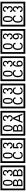

<svg xmlns="http://www.w3.org/2000/svg" viewBox="3498 -4498 1090 8125"><g transform="rotate(-90 4042.5 -435.0)"><path d="M1103 90H53V-960H1103ZM1028 15V-885H128V15ZM497 -656Q497 -442 371 -442Q244 -442 244 -656Q244 -744 265 -789Q294 -855 371 -855Q448 -855 477 -789Q497 -745 497 -656ZM444 -656Q444 -723 435 -752Q420 -809 371 -809Q322 -809 306 -752Q298 -723 298 -656Q298 -587 306 -553Q322 -488 371 -488Q419 -488 435 -554Q444 -587 444 -656ZM919 -556Q919 -504 880.5 -473Q842 -442 789 -442Q734 -442 700 -471Q662 -502 662 -554H721Q727 -485 790 -485Q818 -485 841 -504.5Q864 -524 864 -552Q864 -597 846 -616Q828 -635 783 -635V-679Q825 -679 841.5 -696Q858 -713 858 -754Q858 -812 789 -812Q738 -812 726 -744H671Q684 -855 788 -855Q839 -855 874 -829Q913 -800 913 -750Q913 -685 871 -658Q895 -642 903 -630Q919 -605 919 -556ZM522 -141Q522 -93 486.5 -61.5Q451 -30 403 -30H229V-427H388Q439 -427 471 -404Q508 -378 508 -329Q508 -266 440 -242Q522 -216 522 -141ZM457 -321Q457 -379 372 -379H285V-261H371Q457 -261 457 -321ZM469 -147Q469 -215 368 -215H285V-78H371Q408 -78 435 -93Q469 -112 469 -147ZM942 -141Q942 -93 906.5 -61.5Q871 -30 823 -30H649V-427H808Q859 -427 891 -404Q928 -378 928 -329Q928 -266 860 -242Q942 -216 942 -141ZM877 -321Q877 -379 792 -379H705V-261H791Q877 -261 877 -321ZM889 -147Q889 -215 788 -215H705V-78H791Q828 -78 855 -93Q889 -112 889 -147Z M2258 90H1208V-960H2258ZM2183 15V-885H1283V15ZM1652 -656Q1652 -442 1526 -442Q1399 -442 1399 -656Q1399 -744 1420 -789Q1449 -855 1526 -855Q1603 -855 1632 -789Q1652 -745 1652 -656ZM1599 -656Q1599 -723 1590 -752Q1575 -809 1526 -809Q1477 -809 1461 -752Q1453 -723 1453 -656Q1453 -587 1461 -553Q1477 -488 1526 -488Q1574 -488 1590 -554Q1599 -587 1599 -656ZM2074 -556Q2074 -504 2035.5 -473Q1997 -442 1944 -442Q1889 -442 1855 -471Q1817 -502 1817 -554H1876Q1882 -485 1945 -485Q1973 -485 1996 -504.5Q2019 -524 2019 -552Q2019 -597 2001 -616Q1983 -635 1938 -635V-679Q1980 -679 1996.5 -696Q2013 -713 2013 -754Q2013 -812 1944 -812Q1893 -812 1881 -744H1826Q1839 -855 1943 -855Q1994 -855 2029 -829Q2068 -800 2068 -750Q2068 -685 2026 -658Q2050 -642 2058 -630Q2074 -605 2074 -556ZM1679 -136Q1679 -80 1633 -49Q1593 -22 1534 -22Q1449 -22 1407 -84Q1371 -136 1371 -226Q1371 -317 1406 -371Q1448 -435 1535 -435Q1597 -435 1634 -409Q1677 -379 1677 -321H1621Q1621 -391 1536 -391Q1427 -391 1427 -226Q1427 -67 1534 -67Q1623 -67 1623 -136ZM2070 -160Q2071 -111 2035.5 -67Q2000 -23 1951 -23Q1896 -23 1861 -46Q1821 -74 1821 -127H1879Q1879 -67 1945 -67Q1979 -67 1998 -97Q2015 -124 2015 -159Q2015 -253 1950 -253Q1903 -253 1877 -196H1827L1834 -427H2045V-381H1888L1882 -257Q1895 -269 1908 -281Q1927 -294 1962 -294Q2014 -294 2044 -252Q2070 -215 2070 -160Z M3413 90H2363V-960H3413ZM3338 15V-885H2438V15ZM2807 -656Q2807 -442 2681 -442Q2554 -442 2554 -656Q2554 -744 2575 -789Q2604 -855 2681 -855Q2758 -855 2787 -789Q2807 -745 2807 -656ZM2754 -656Q2754 -723 2745 -752Q2730 -809 2681 -809Q2632 -809 2616 -752Q2608 -723 2608 -656Q2608 -587 2616 -553Q2632 -488 2681 -488Q2729 -488 2745 -554Q2754 -587 2754 -656ZM3229 -556Q3229 -504 3190.5 -473Q3152 -442 3099 -442Q3044 -442 3010 -471Q2972 -502 2972 -554H3031Q3037 -485 3100 -485Q3128 -485 3151 -504.5Q3174 -524 3174 -552Q3174 -597 3156 -616Q3138 -635 3093 -635V-679Q3135 -679 3151.5 -696Q3168 -713 3168 -754Q3168 -812 3099 -812Q3048 -812 3036 -744H2981Q2994 -855 3098 -855Q3149 -855 3184 -829Q3223 -800 3223 -750Q3223 -685 3181 -658Q3205 -642 3213 -630Q3229 -605 3229 -556ZM2832 -141Q2832 -93 2796.5 -61.5Q2761 -30 2713 -30H2539V-427H2698Q2749 -427 2781 -404Q2818 -378 2818 -329Q2818 -266 2750 -242Q2832 -216 2832 -141ZM2767 -321Q2767 -379 2682 -379H2595V-261H2681Q2767 -261 2767 -321ZM2779 -147Q2779 -215 2678 -215H2595V-78H2681Q2718 -78 2745 -93Q2779 -112 2779 -147ZM3298 -30H3240L3197 -136H3002L2959 -30H2902L3069 -427H3129ZM3174 -183 3098 -366 3024 -183Z M4568 90H3518V-960H4568ZM4493 15V-885H3593V15ZM3962 -656Q3962 -442 3836 -442Q3709 -442 3709 -656Q3709 -744 3730 -789Q3759 -855 3836 -855Q3913 -855 3942 -789Q3962 -745 3962 -656ZM3909 -656Q3909 -723 3900 -752Q3885 -809 3836 -809Q3787 -809 3771 -752Q3763 -723 3763 -656Q3763 -587 3771 -553Q3787 -488 3836 -488Q3884 -488 3900 -554Q3909 -587 3909 -656ZM4384 -556Q4384 -504 4345.5 -473Q4307 -442 4254 -442Q4199 -442 4165 -471Q4127 -502 4127 -554H4186Q4192 -485 4255 -485Q4283 -485 4306 -504.5Q4329 -524 4329 -552Q4329 -597 4311 -616Q4293 -635 4248 -635V-679Q4290 -679 4306.5 -696Q4323 -713 4323 -754Q4323 -812 4254 -812Q4203 -812 4191 -744H4136Q4149 -855 4253 -855Q4304 -855 4339 -829Q4378 -800 4378 -750Q4378 -685 4336 -658Q4360 -642 4368 -630Q4384 -605 4384 -556ZM3989 -136Q3989 -80 3943 -49Q3903 -22 3844 -22Q3759 -22 3717 -84Q3681 -136 3681 -226Q3681 -317 3716 -371Q3758 -435 3845 -435Q3907 -435 3944 -409Q3987 -379 3987 -321H3931Q3931 -391 3846 -391Q3737 -391 3737 -226Q3737 -67 3844 -67Q3933 -67 3933 -136ZM4409 -136Q4409 -80 4363 -49Q4323 -22 4264 -22Q4179 -22 4137 -84Q4101 -136 4101 -226Q4101 -317 4136 -371Q4178 -435 4265 -435Q4327 -435 4364 -409Q4407 -379 4407 -321H4351Q4351 -391 4266 -391Q4157 -391 4157 -226Q4157 -67 4264 -67Q4353 -67 4353 -136Z M5723 90H4673V-960H5723ZM5648 15V-885H4748V15ZM5117 -656Q5117 -442 4991 -442Q4864 -442 4864 -656Q4864 -744 4885 -789Q4914 -855 4991 -855Q5068 -855 5097 -789Q5117 -745 5117 -656ZM5064 -656Q5064 -723 5055 -752Q5040 -809 4991 -809Q4942 -809 4926 -752Q4918 -723 4918 -656Q4918 -587 4926 -553Q4942 -488 4991 -488Q5039 -488 5055 -554Q5064 -587 5064 -656ZM5539 -556Q5539 -504 5500.5 -473Q5462 -442 5409 -442Q5354 -442 5320 -471Q5282 -502 5282 -554H5341Q5347 -485 5410 -485Q5438 -485 5461 -504.5Q5484 -524 5484 -552Q5484 -597 5466 -616Q5448 -635 5403 -635V-679Q5445 -679 5461.5 -696Q5478 -713 5478 -754Q5478 -812 5409 -812Q5358 -812 5346 -744H5291Q5304 -855 5408 -855Q5459 -855 5494 -829Q5533 -800 5533 -750Q5533 -685 5491 -658Q5515 -642 5523 -630Q5539 -605 5539 -556ZM5144 -136Q5144 -80 5098 -49Q5058 -22 4999 -22Q4914 -22 4872 -84Q4836 -136 4836 -226Q4836 -317 4871 -371Q4913 -435 5000 -435Q5062 -435 5099 -409Q5142 -379 5142 -321H5086Q5086 -391 5001 -391Q4892 -391 4892 -226Q4892 -67 4999 -67Q5088 -67 5088 -136ZM5539 -149Q5539 -91 5506.5 -56.5Q5474 -22 5415 -22Q5331 -22 5304 -73Q5283 -111 5283 -219Q5283 -435 5417 -435Q5515 -435 5528 -332H5475Q5470 -392 5416 -392Q5333 -392 5337 -225Q5358 -253 5368 -260Q5388 -275 5421 -275Q5539 -275 5539 -149ZM5482 -149Q5482 -233 5413 -233Q5343 -233 5343 -149Q5343 -65 5413 -65Q5482 -65 5482 -149Z M6878 90H5828V-960H6878ZM6803 15V-885H5903V15ZM6272 -656Q6272 -442 6146 -442Q6019 -442 6019 -656Q6019 -744 6040 -789Q6069 -855 6146 -855Q6223 -855 6252 -789Q6272 -745 6272 -656ZM6219 -656Q6219 -723 6210 -752Q6195 -809 6146 -809Q6097 -809 6081 -752Q6073 -723 6073 -656Q6073 -587 6081 -553Q6097 -488 6146 -488Q6194 -488 6210 -554Q6219 -587 6219 -656ZM6694 -556Q6694 -504 6655.5 -473Q6617 -442 6564 -442Q6509 -442 6475 -471Q6437 -502 6437 -554H6496Q6502 -485 6565 -485Q6593 -485 6616 -504.5Q6639 -524 6639 -552Q6639 -597 6621 -616Q6603 -635 6558 -635V-679Q6600 -679 6616.5 -696Q6633 -713 6633 -754Q6633 -812 6564 -812Q6513 -812 6501 -744H6446Q6459 -855 6563 -855Q6614 -855 6649 -829Q6688 -800 6688 -750Q6688 -685 6646 -658Q6670 -642 6678 -630Q6694 -605 6694 -556ZM6299 -136Q6299 -80 6253 -49Q6213 -22 6154 -22Q6069 -22 6027 -84Q5991 -136 5991 -226Q5991 -317 6026 -371Q6068 -435 6155 -435Q6217 -435 6254 -409Q6297 -379 6297 -321H6241Q6241 -391 6156 -391Q6047 -391 6047 -226Q6047 -67 6154 -67Q6243 -67 6243 -136ZM6694 -238Q6694 -22 6559 -22Q6462 -22 6449 -125H6502Q6506 -65 6560 -65Q6643 -65 6640 -232Q6619 -205 6609 -197Q6589 -182 6555 -182Q6438 -182 6438 -308Q6438 -366 6470.5 -400.5Q6503 -435 6561 -435Q6645 -435 6673 -385Q6694 -346 6694 -238ZM6633 -308Q6633 -392 6563 -392Q6494 -392 6494 -308Q6494 -224 6563 -224Q6633 -224 6633 -308Z M8033 90H6983V-960H8033ZM7958 15V-885H7058V15ZM7427 -656Q7427 -442 7301 -442Q7174 -442 7174 -656Q7174 -744 7195 -789Q7224 -855 7301 -855Q7378 -855 7407 -789Q7427 -745 7427 -656ZM7374 -656Q7374 -723 7365 -752Q7350 -809 7301 -809Q7252 -809 7236 -752Q7228 -723 7228 -656Q7228 -587 7236 -553Q7252 -488 7301 -488Q7349 -488 7365 -554Q7374 -587 7374 -656ZM7849 -556Q7849 -504 7810.5 -473Q7772 -442 7719 -442Q7664 -442 7630 -471Q7592 -502 7592 -554H7651Q7657 -485 7720 -485Q7748 -485 7771 -504.5Q7794 -524 7794 -552Q7794 -597 7776 -616Q7758 -635 7713 -635V-679Q7755 -679 7771.5 -696Q7788 -713 7788 -754Q7788 -812 7719 -812Q7668 -812 7656 -744H7601Q7614 -855 7718 -855Q7769 -855 7804 -829Q7843 -800 7843 -750Q7843 -685 7801 -658Q7825 -642 7833 -630Q7849 -605 7849 -556ZM7454 -136Q7454 -80 7408 -49Q7368 -22 7309 -22Q7224 -22 7182 -84Q7146 -136 7146 -226Q7146 -317 7181 -371Q7223 -435 7310 -435Q7372 -435 7409 -409Q7452 -379 7452 -321H7396Q7396 -391 7311 -391Q7202 -391 7202 -226Q7202 -67 7309 -67Q7398 -67 7398 -136ZM7849 -136Q7849 -84 7810.5 -53Q7772 -22 7719 -22Q7664 -22 7630 -51Q7592 -82 7592 -134H7651Q7657 -65 7720 -65Q7748 -65 7771 -84.5Q7794 -104 7794 -132Q7794 -177 7776 -196Q7758 -215 7713 -215V-259Q7755 -259 7771.5 -276Q7788 -293 7788 -334Q7788 -392 7719 -392Q7668 -392 7656 -324H7601Q7614 -435 7718 -435Q7769 -435 7804 -409Q7843 -380 7843 -330Q7843 -265 7801 -238Q7825 -222 7833 -210Q7849 -185 7849 -136Z"/></g></svg>

Font: Unicode BMP Fallback SIL
Style: Regular
Weight: 400
Foundry: NRSI, SIL International
Version: Version 5.1 Based on Unicode 5.1